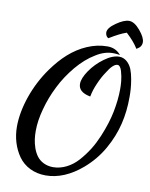

<svg xmlns="http://www.w3.org/2000/svg" viewBox="-103 -963 877 1123"><g transform="rotate(10 336.0 -401.5)"><path d="M424.8 -418C429.2 -440.9 437 -466.3 449.2 -493.7C460.9 -521 473.6 -544.9 487.8 -565.9C511.2 -604.5 531.7 -624 549.8 -624C560.1 -624 568.8 -613.3 575.2 -592.3C587.9 -549.3 588.9 -512.7 588.9 -485.8C588.9 -444.3 584 -398.9 574.2 -349.1C569.8 -327.6 564 -304.7 556.2 -279.8C540.5 -230.5 516.6 -167.5 483.4 -114.7C466.3 -87.9 448.2 -64 428.7 -42C389.2 2.4 335.9 30.8 280.8 30.8C237.8 30.8 204.1 11.7 184.6 -14.2C174.8 -27.3 167 -42.5 160.6 -60.1C148.4 -95.2 145 -126.5 145 -161.1C145 -201.2 151.4 -245.1 164.6 -292.5C177.2 -339.8 194.8 -386.2 217.8 -431.6C240.2 -477.1 268.6 -519.5 302.2 -560.1C335.9 -600.1 371.6 -631.8 410.2 -654.8C443.8 -676.3 477.5 -687 512.2 -687C519 -687 528.3 -686.5 540 -685.1L553.2 -683.1L544.9 -691.9C525.9 -710.9 502 -720.2 473.1 -720.2C432.6 -720.2 393.1 -711.9 353.5 -694.8C274.9 -661.1 213.4 -602.5 159.2 -527.3C79.1 -417 32.2 -278.3 32.2 -167C32.2 -101.1 50.8 -40.5 85 7.8C119.1 55.7 176.3 85.9 246.1 85.9C319.8 85.9 392.1 55.7 462.9 -4.9C506.3 -42.5 543 -86.4 571.8 -137.2C629.4 -238.8 650.9 -339.4 650.9 -450.2C650.9 -482.9 649.9 -510.7 642.1 -555.7C638.2 -578.1 632.8 -597.7 626.5 -613.8C612.8 -646 586.4 -672.9 551.8 -672.9C524.9 -672.9 495.1 -661.1 463.4 -637.7C431.2 -614.3 404.8 -586.9 383.8 -556.2C362.8 -525.4 352.1 -499 352.1 -477.1C352.1 -444.8 374.5 -424.3 418.9 -415L423.8 -414.1ZM472.2 -770C509.8 -793 542 -809.6 569.8 -818.8C601.6 -789.6 624 -763.2 638.2 -740.2L640.1 -735.8L645 -737.8C663.1 -747.6 671.9 -761.7 671.9 -779.8C671.9 -797.9 660.6 -820.8 637.7 -848.1C614.7 -875.5 592.8 -889.2 571.8 -889.2C551.8 -889.2 526.4 -878.9 496.6 -857.9C466.3 -836.9 451.2 -817.9 451.2 -799.8C451.2 -788.6 456.5 -775.4 465.8 -770L469.2 -768.1Z"/></g></svg>

Font: Dancing Script
Style: Regular
Weight: 800
Designer: Pablo Impallari
Foundry: Pablo Impallari
Version: Version 2.001